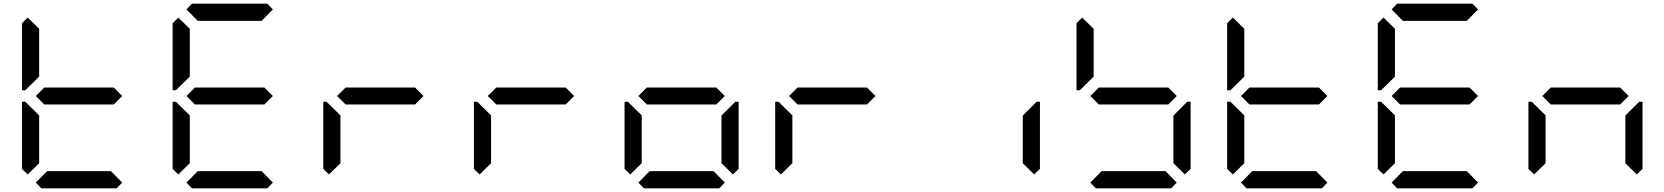

<svg xmlns="http://www.w3.org/2000/svg" viewBox="-20 -1020 9016 1040"><path d="M130 -75 99 -105V-469H117L130 -456L192 -395V-136ZM130 -544 117 -531H99V-894L130 -925L192 -864V-605ZM596 -546 642 -500 596 -454H220L174 -500L220 -546ZM642 -31 612 0H204L174 -31L235 -93H581Z M946 -75 915 -105V-469H933L946 -456L1008 -395V-136ZM946 -544 933 -531H915V-894L946 -925L1008 -864V-605ZM990 -969 1020 -1000H1428L1458 -969L1397 -907H1051ZM1412 -546 1458 -500 1412 -454H1036L990 -500L1036 -546ZM1458 -31 1428 0H1020L990 -31L1051 -93H1397Z M1762 -75 1731 -105V-469H1749L1762 -456L1824 -395V-136ZM2228 -546 2274 -500 2228 -454H1852L1806 -500L1852 -546Z M2578 -75 2547 -105V-469H2565L2578 -456L2640 -395V-136ZM3044 -546 3090 -500 3044 -454H2668L2622 -500L2668 -546Z M3394 -75 3363 -105V-469H3381L3394 -456L3456 -395V-136ZM3860 -546 3906 -500 3860 -454H3484L3438 -500L3484 -546ZM3906 -31 3876 0H3468L3438 -31L3499 -93H3845ZM3950 -456 3963 -469H3981V-105L3950 -75L3888 -136V-394Z M4210 -75 4179 -105V-469H4197L4210 -456L4272 -395V-136ZM4676 -546 4722 -500 4676 -454H4300L4254 -500L4300 -546Z M5582 -456 5595 -469H5613V-105L5582 -75L5520 -136V-394Z M5842 -544 5829 -531H5811V-894L5842 -925L5904 -864V-605ZM6308 -546 6354 -500 6308 -454H5932L5886 -500L5932 -546ZM6354 -31 6324 0H5916L5886 -31L5947 -93H6293ZM6398 -456 6411 -469H6429V-105L6398 -75L6336 -136V-394Z M6658 -75 6627 -105V-469H6645L6658 -456L6720 -395V-136ZM6658 -544 6645 -531H6627V-894L6658 -925L6720 -864V-605ZM7124 -546 7170 -500 7124 -454H6748L6702 -500L6748 -546ZM7170 -31 7140 0H6732L6702 -31L6763 -93H7109Z M7474 -75 7443 -105V-469H7461L7474 -456L7536 -395V-136ZM7474 -544 7461 -531H7443V-894L7474 -925L7536 -864V-605ZM7518 -969 7548 -1000H7956L7986 -969L7925 -907H7579ZM7940 -546 7986 -500 7940 -454H7564L7518 -500L7564 -546ZM7986 -31 7956 0H7548L7518 -31L7579 -93H7925Z M8290 -75 8259 -105V-469H8277L8290 -456L8352 -395V-136ZM8756 -546 8802 -500 8756 -454H8380L8334 -500L8380 -546ZM8846 -456 8859 -469H8877V-105L8846 -75L8784 -136V-394Z"/></svg>

Font: DSEG7 Classic Mini
Style: Regular
Weight: 400
Designer: Keshikan(Twitter:@keshinomi_88pro)
Version: Version 0.46